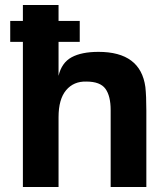

<svg xmlns="http://www.w3.org/2000/svg" viewBox="-20 -750 662 770"><path d="M299.8 -666V-582H214.8V-445.8Q227.1 -498.5 267.1 -520.3Q307.1 -542 375 -542Q543.9 -542 563 -400.9Q566.9 -365.2 566.9 -306.2V0H423.8V-308.1Q423.8 -365.2 402.8 -394Q381.8 -422.9 326.2 -422.9Q275.4 -424.3 245.1 -388.2Q214.8 -352.1 214.8 -279.8V0H71.8V-582H21V-666H71.8V-730H214.8V-666Z"/></svg>

Font: Nacelle Bold
Style: Regular
Weight: 700
Designer: Sora Sagano
Foundry: Sora Sagano
Version: Version 1.000;FEAKit 1.0